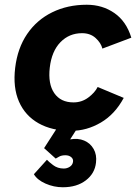

<svg xmlns="http://www.w3.org/2000/svg" viewBox="-20 -540 590 810"><path d="M534 -381 412 -335Q406 -359 383.5 -379.5Q361 -400 326 -400Q272 -400 235 -362Q198 -324 190 -255Q182 -186 209 -147Q236 -108 290 -108Q325 -108 352.5 -128.5Q380 -149 392 -173L502 -127Q465 -58 405.5 -23Q346 12 280 12Q199 12 142.5 -20Q86 -52 60 -111.5Q34 -171 44 -254Q54 -337 94.5 -396.5Q135 -456 200 -488Q265 -520 346 -520Q412 -520 462.5 -485Q513 -450 534 -381ZM245 250Q207 250 172 234.5Q137 219 123 195L178 134Q185 142 204 156.5Q223 171 249 171Q263 171 274.5 163.5Q286 156 288 143Q290 131 280.5 123Q271 115 256 115Q240 115 230 120.5Q220 126 215 129L166 85L222 -2H308L276 48Q309 42 335 53Q361 64 375 88.5Q389 113 385 146Q380 192 342 221Q304 250 245 250Z"/></svg>

Font: Inclusive Sans
Style: Bold Italic
Weight: 700
Italic angle: -7°
Designer: Olivia King
Foundry: Olivia King
Version: Version 2.004